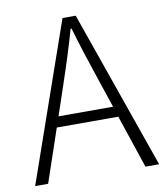

<svg xmlns="http://www.w3.org/2000/svg" viewBox="-76 -723 683 787"><g transform="rotate(-10 265.0 -329.5)"><path d="M466 0 392 -221H136L61 0H7L237 -659H292L523 0ZM151 -265H378L338 -384Q293 -517 266 -610H262Q237 -520 191 -384Z"/></g></svg>

Font: Assistant Light
Style: Regular
Weight: 300
Designer: Hebrew By Ben Nathan, Latin by Paul Hunt
Version: Version 2.001;PS 002.001;hotconv 1.0.88;makeotf.lib2.5.64775